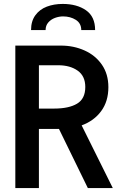

<svg xmlns="http://www.w3.org/2000/svg" viewBox="-20 -957 640 977"><path d="M58 -725H290Q355 -725 410.2 -700.2Q465.5 -675.5 498.5 -627.8Q531.5 -580 531.5 -513.5Q531.5 -441.5 495 -391.8Q458.5 -342 395.5 -319L554 0H427L280 -301H178V0H58ZM414 -514.5Q414 -570 375.2 -597.5Q336.5 -625 276 -625H178V-404.5H255Q330.5 -404.5 372.2 -429.5Q414 -454.5 414 -514.5ZM464 -804H393.5Q393.5 -838.5 365.8 -856Q338 -873.5 301 -873.5Q280.5 -873.5 260 -866Q239.5 -858.5 225.8 -842.8Q212 -827 212 -804H138Q138 -849.5 160 -879.5Q182 -909.5 218.2 -923.2Q254.5 -937 299 -937Q371 -937 417.5 -904.8Q464 -872.5 464 -804Z"/></svg>

Font: JuliaMono SemiBold
Style: Regular
Weight: 600
Monospace: yes
Designer: cormullion
Foundry: corm
Version: Version 0.055; ttfautohint (v1.8.4)